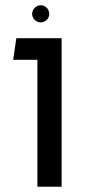

<svg xmlns="http://www.w3.org/2000/svg" viewBox="-20 -709 349 729"><path d="M30 -482H122V0H214V-564H42ZM135 -624C153 -624 167 -639 167 -656C167 -674 153 -689 135 -689C117 -689 102 -674 102 -656C102 -639 117 -624 135 -624Z"/></svg>

Font: FiraGO Unicode
Style: Regular
Weight: 400
Designer: bBox Type
Foundry: bBox Type GmbH
Version: Version 1.001;PS 001.001;hotconv 1.0.88;makeotf.lib2.5.64775